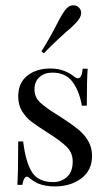

<svg xmlns="http://www.w3.org/2000/svg" viewBox="-20 -681 400 713"><path d="M254.8 -396.8Q263.7 -390.3 269.4 -390.3Q283.9 -390.3 287.1 -425.8H305.6Q302.4 -386.3 302.4 -288.7H283.9Q275 -341.9 249.6 -376.6Q224.2 -411.3 174.2 -411.3Q145.2 -411.3 126.6 -394.8Q108.1 -378.2 108.1 -349.2Q108.1 -321 127.4 -302Q146.8 -283.1 189.5 -256.5Q196.8 -252.4 211.3 -242.7Q248.4 -218.5 271 -200Q293.5 -181.5 307.7 -157.3Q321.8 -133.1 321.8 -101.6Q321.8 -48.4 281.9 -18.5Q241.9 11.3 183.9 11.3Q147.6 11.3 120.2 0Q102.4 -8.9 87.1 -21.8Q83.9 -25 79.8 -25Q74.2 -25 69.8 -16.9Q65.3 -8.9 62.9 5.6H44.4Q47.6 -40.3 47.6 -155.6H66.1Q75 -79.8 98.4 -42.3Q121.8 -4.8 178.2 -4.8Q206.5 -4.8 228.2 -23.4Q250 -41.9 250 -81.5Q250 -112.9 228.6 -134.7Q207.3 -156.5 158.9 -187.1Q119.4 -212.1 98 -228.2Q76.6 -244.4 62.1 -267.7Q47.6 -291.1 47.6 -322.6Q47.6 -373.4 81.5 -400Q115.3 -426.6 166.9 -426.6Q196 -426.6 218.5 -417.7Q241.1 -408.9 254.8 -396.8ZM281.5 -633.1Q281.5 -621 270.2 -605.6Q254 -585.5 224.2 -561.3Q218.5 -556.5 194.8 -534.3Q171 -512.1 142.7 -483.1L133.9 -490.3Q163.7 -537.9 189.5 -587.9Q208.1 -625 221.8 -643.5Q234.7 -661.3 252.4 -661.3Q263.7 -661.3 270.2 -655.6Q281.5 -646 281.5 -633.1Z"/></svg>

Font: Playfair Display
Style: Regular
Weight: 400
Designer: Claus Eggers Sørensen
Foundry: Claus Eggers Sørensen
Version: Version 1.005; ttfautohint (v1.2) -l 10 -r 42 -G 200 -x 21 -